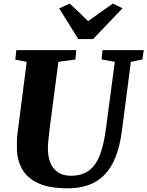

<svg xmlns="http://www.w3.org/2000/svg" viewBox="-20 -1016 803 1046"><path d="M693 -679 644.5 -306Q633.5 -220.5 609.5 -160.2Q585.5 -100 548.2 -62.5Q511 -25 461 -7.5Q411 10 348.5 10Q246.5 10 186 -19Q125.5 -48 98.8 -98Q72 -148 72 -209.5Q72 -228.5 72.2 -248.8Q72.5 -269 75.5 -290.5L125.5 -679L63.5 -691L69 -743H395.5L391 -692L298 -679L249 -304Q245.5 -275 243.2 -249.2Q241 -223.5 241 -205.5Q241 -164 254 -130.8Q267 -97.5 294.8 -78Q322.5 -58.5 366 -58.5Q426 -58.5 464 -86.5Q502 -114.5 523.5 -169.8Q545 -225 556 -307L605.5 -679L533.5 -692L538.5 -743H763L756 -692ZM406.5 -803 302.5 -970.5 360 -996.5Q385.5 -973 410.5 -949Q435.5 -925 460 -901Q494 -925.5 527.5 -949.2Q561 -973 595 -996.5L647.5 -971L487 -803Z"/></svg>

Font: Merriweather 24pt Black
Style: Italic
Weight: 900
Italic angle: -7.8°
Designer: Eben Sorkin
Foundry: Eben Sorkin
Version: Version 2.101